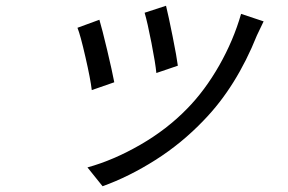

<svg xmlns="http://www.w3.org/2000/svg" viewBox="-20 -571 996 663"><path d="M553.3 -551.1Q561.8 -516.7 576.2 -444.8Q590.6 -372.9 594.1 -344.1L519.9 -318.9Q517 -351.2 503 -422.9Q489 -494.7 479.4 -527ZM812.5 -523.1 890.3 -497.2Q882.5 -481.9 867.2 -448.9Q796.2 -271.7 683.9 -155.9Q608 -76.3 516.7 -18.5Q425.4 39.4 334.2 72.1L282 7.1Q372.2 -17.8 464.7 -71.2Q557.2 -124.6 626.4 -196Q687.5 -258.2 736.9 -344.8Q786.2 -431.5 812.5 -523.1ZM323.2 -502.8Q332.4 -472.3 350 -398.4Q367.5 -324.6 374.6 -286.9L296.9 -259.9Q292.6 -297.6 275 -374.1Q257.5 -450.6 247.5 -475.1Z"/></svg>

Font: Karasuma Gothic
Style: Italic
Weight: 400
Italic angle: -9.39999°
Designer: Rasmus Andersson / Ryoko Nishizuka
Foundry: Genbu
Version: Version 1.00